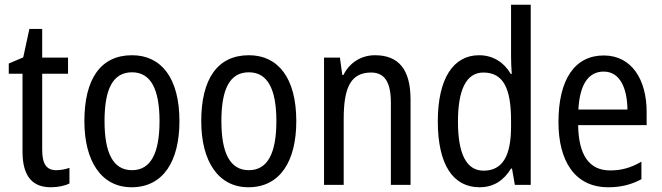

<svg xmlns="http://www.w3.org/2000/svg" viewBox="-20 -780 2791 810"><path d="M217 -62C175 -62 158 -90 158 -148V-469H267V-537H158V-658H104L78 -538L17 -512V-469H75V-140C75 -34 119 10 194 10C224 10 253 4 273 -6V-72C257 -66 236 -62 217 -62Z M737 -269C737 -450 661 -547 537 -547C404 -547 336 -446 336 -269C336 -98 409 10 535 10C668 10 737 -99 737 -269ZM421 -269C421 -404 456 -475 537 -475C616 -475 653 -404 653 -269C653 -134 616 -62 537 -62C457 -62 421 -135 421 -269Z M1230 -269C1230 -450 1154 -547 1030 -547C897 -547 829 -446 829 -269C829 -98 902 10 1028 10C1161 10 1230 -99 1230 -269ZM914 -269C914 -404 949 -475 1030 -475C1109 -475 1146 -404 1146 -269C1146 -134 1109 -62 1030 -62C950 -62 914 -135 914 -269Z M1562 -547C1506 -547 1456 -518 1429 -464H1424L1414 -537H1347V0H1430V-279C1430 -413 1461 -474 1546 -474C1604 -474 1629 -431 1629 -347V0H1712V-360C1712 -488 1661 -547 1562 -547Z M2003 10C2064 10 2106 -20 2136 -69H2140L2152 0H2219V-760H2136V-543C2136 -523 2137 -494 2139 -468H2135C2106 -517 2060 -547 2001 -547C1892 -547 1827 -448 1827 -268C1827 -86 1891 10 2003 10ZM2020 -60C1947 -60 1912 -132 1912 -267C1912 -399 1946 -474 2019 -474C2103 -474 2136 -408 2136 -272V-246C2136 -122 2100 -60 2020 -60Z M2527 -546C2405 -546 2336 -445 2336 -265C2336 -102 2404 10 2546 10C2600 10 2643 -1 2686 -24V-98C2642 -72 2601 -61 2554 -61C2466 -61 2421 -125 2419 -252H2708V-308C2708 -444 2645 -546 2527 -546ZM2527 -478C2596 -478 2626 -407 2627 -318H2420C2426 -425 2463 -478 2527 -478Z"/></svg>

Font: Noto Sans Arabic UI Cn
Style: Regular
Weight: 400
Width: 3
Designer: Monotype Design Team, Nadine Chahine and Nizar Qandah
Foundry: Monotype Imaging Inc.
Version: Version 2.010